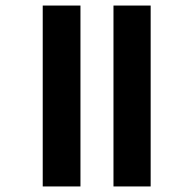

<svg xmlns="http://www.w3.org/2000/svg" viewBox="-20 -623 631 692"><path d="M389 49V-603H523V49ZM134 49V-603H270V49Z"/></svg>

Font: Noto Sans Tamil Condensed
Style: Bold
Weight: 700
Width: 3
Designer: Jelle Bosma - Monotype Design Team
Foundry: Monotype Imaging Inc.
Version: Version 2.004; ttfautohint (v1.8.4.7-5d5b)